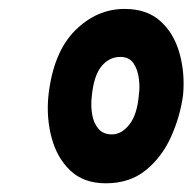

<svg xmlns="http://www.w3.org/2000/svg" viewBox="-20 -953 431 430"><path d="M217 -542.5Q167.5 -542.5 137.5 -571Q107.5 -599.5 95.5 -644.8Q83.5 -690 88.5 -739.5Q99.5 -836 148 -884.5Q196.5 -933 259 -933Q309.5 -933 339.8 -905.2Q370 -877.5 382.2 -833.2Q394.5 -789 390 -740Q383.5 -692 363 -646.5Q342.5 -601 306.5 -571.8Q270.5 -542.5 217 -542.5ZM230.5 -652Q252.5 -652 270 -674.5Q287.5 -697 291 -741Q293.5 -757 291 -777Q288.5 -797 279 -811.2Q269.5 -825.5 249.5 -825.5Q224.5 -825.5 207.2 -804.5Q190 -783.5 185.5 -737Q183 -715.5 186.5 -696Q190 -676.5 200.8 -664.2Q211.5 -652 230.5 -652Z"/></svg>

Font: Edu AU VIC WA NT Hand SemiBold
Style: Regular
Weight: 600
Version: Version 1.001